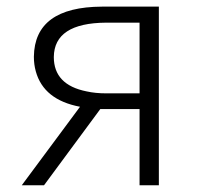

<svg xmlns="http://www.w3.org/2000/svg" viewBox="-20 -553 594 573"><path d="M396.5 -274.4V-485.4H296.9Q141.6 -484.4 140.6 -382.8Q140.6 -299.8 238.3 -280.3Q264.6 -274.4 296.9 -274.4ZM284.2 -533.2H454.1V0H396.5V-227.5H279.3L111.3 0H44.9L218.8 -234.4Q110.4 -254.9 86.9 -339.8Q81.1 -360.4 81.1 -383.8Q83 -532.2 284.2 -533.2Z"/></svg>

Font: Taipei Sans TC Beta Light
Style: Regular
Weight: 300
Designer: JT Foundry
Foundry: JT Foundry
Version: Version 1.000